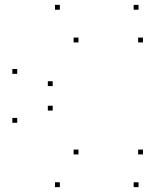

<svg xmlns="http://www.w3.org/2000/svg" viewBox="-20 -760 660 790"><path d="M550 10V-10H530V10ZM568.3 -124.6V-144.6H548.3V-124.6ZM302.9 -124.6V-144.6H282.9V-124.6ZM196.8 -305V-325H176.8V-305ZM196.8 -405.8V-425.8H176.8V-405.8ZM302.9 -585.4V-605.4H282.9V-585.4ZM568.3 -585.4V-605.4H548.3V-585.4ZM550 -720V-740H530V-720ZM226.2 -720V-740H206.2V-720ZM50.8 -456.1V-476.1H30.8V-456.1ZM50.8 -254.8V-274.8H30.8V-254.8ZM226.2 10V-10H206.2V10Z"/></svg>

Font: Monaspace Krypton Dots Var
Style: Regular
Weight: 400
Designer: Riley Cran and the Lettermatic Team
Version: Version 1.100 (Monaspace Krypton Dots)